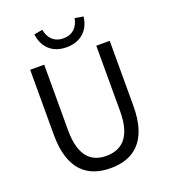

<svg xmlns="http://www.w3.org/2000/svg" viewBox="-167 -1062 1055 1195"><g transform="rotate(-20 360.5 -464.5)"><path d="M360 13C510 13 624 -67 624 -303V-734H535V-300C535 -123 458 -68 360 -68C265 -68 190 -123 190 -300V-734H97V-303C97 -67 211 13 360 13ZM359 -788C463 -788 514 -854 523 -932L467 -942C458 -889 424 -847 359 -847C296 -847 262 -889 253 -942L197 -932C206 -854 257 -788 359 -788Z"/></g></svg>

Font: Source Han Sans TC
Style: Regular
Weight: 400
Designer: Ryoko NISHIZUKA 西塚涼子 (kana, bopomofo & ideographs); Paul D. Hunt (Latin, Greek & Cyrillic); Sandoll Communications 산돌커뮤니
Foundry: Adobe
Version: Version 2.002;hotconv 1.0.116;makeotfexe 2.5.65601